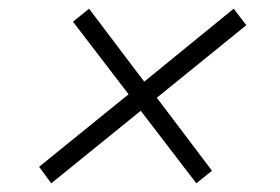

<svg xmlns="http://www.w3.org/2000/svg" viewBox="-20 -536 644 442"><path d="M98 -114 70 -152 276 -319 148 -486 185 -516 312 -348 518 -516 547 -478 341 -311 468 -143 432 -114 304 -281Z"/></svg>

Font: Work Sans Light
Style: Italic
Weight: 300
Italic angle: -13°
Designer: Wei Huang
Foundry: Wei Huang
Version: Version 2.010; ttfautohint (v1.8.3)